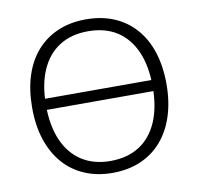

<svg xmlns="http://www.w3.org/2000/svg" viewBox="-80 -797 919 888"><g transform="rotate(-10 379.5 -352.5)"><path d="M100 -332V-384H664V-332ZM379 8Q307 8 248.5 -17Q190 -42 149 -89Q108 -136 86 -202.5Q64 -269 64 -353Q64 -437 85.5 -503.5Q107 -570 148 -616.5Q189 -663 247.5 -688Q306 -713 379 -713Q452 -713 510.5 -688.5Q569 -664 610.5 -617Q652 -570 673.5 -503.5Q695 -437 695 -354Q695 -270 673 -203Q651 -136 610 -89Q569 -42 510.5 -17Q452 8 379 8ZM379 -48Q459 -48 515 -84Q571 -120 600.5 -188Q630 -256 630 -353Q630 -450 600.5 -517.5Q571 -585 515.5 -621Q460 -657 379 -657Q300 -657 244 -621Q188 -585 158.5 -517Q129 -449 129 -353Q129 -257 158.5 -189Q188 -121 244 -84.5Q300 -48 379 -48Z"/></g></svg>

Font: Nunito Sans 12pt Light
Style: Regular
Weight: 300
Designer: Vernon Adams
Foundry: Vernon Adams
Version: Version 3.101;gftools[0.9.27]